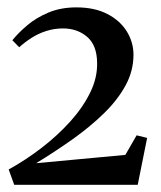

<svg xmlns="http://www.w3.org/2000/svg" viewBox="-20 -923 436 520"><path d="M3.5 -464Q50.5 -490 93.5 -523.2Q136.5 -556.5 170.5 -594.2Q204.5 -632 224.2 -672.2Q244 -712.5 243 -753Q242.5 -800.5 216 -823.2Q189.5 -846 150.5 -846Q127 -846 105.8 -839.2Q84.5 -832.5 66 -820.8Q47.5 -809 32 -795L13.5 -814Q29.5 -834 53.8 -854.5Q78 -875 111.2 -889Q144.5 -903 187 -903Q236.5 -903 271 -885Q305.5 -867 323.5 -837.8Q341.5 -808.5 341.5 -774.5Q341.5 -731 320 -691.5Q298.5 -652 261.2 -615.8Q224 -579.5 176.8 -546Q129.5 -512.5 78 -481L319.5 -503.5L350 -556.5L378.5 -549.5L353 -422.5H18.5Z"/></svg>

Font: Merriweather 120pt Medium
Style: Regular
Weight: 500
Version: Version 2.100